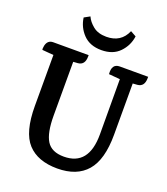

<svg xmlns="http://www.w3.org/2000/svg" viewBox="-163 -1018 995 1146"><g transform="rotate(20 334.5 -445.5)"><path d="M479 -685H659Q659 -685 659 -677Q659 -622 615 -618L586 -616V-290Q586 -132 522.5 -58.5Q459 15 335 15Q211 15 147 -54.5Q83 -124 83 -291V-614L11 -620Q8 -626 12 -647Q21 -685 56 -685H281V-677Q281 -622 237 -618L208 -616V-275Q208 -165 239 -115Q270 -65 348 -65Q506 -65 506 -263L505 -614L434 -620Q428 -685 479 -685ZM342 -824Q435 -824 470 -906L506 -886Q498 -826 456 -782.5Q414 -739 341 -739Q268 -739 226 -782.5Q184 -826 176 -886L212 -906Q225 -876 257 -850Q289 -824 342 -824Z"/></g></svg>

Font: Karma
Style: Bold
Weight: 700
Designer: Joana Correia
Foundry: Indian Type Foundry
Version: Version 1.202;PS 1.0;hotconv 1.0.78;makeotf.lib2.5.61930; tt